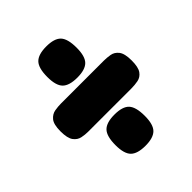

<svg xmlns="http://www.w3.org/2000/svg" viewBox="-158 -638 745 745"><g transform="rotate(-45 214.5 -265.5)"><path d="M94 -189Q79 -189 61.5 -192.5Q44 -196 32 -212Q20 -228 20 -266Q20 -304 33 -319.5Q46 -335 64 -338Q82 -341 98 -341H333Q349 -341 367 -338Q385 -335 397.5 -319Q410 -303 410 -265Q410 -228 398.5 -212Q387 -196 369 -192.5Q351 -189 332 -189ZM214 7Q170 7 151.5 -11.5Q133 -30 133 -77Q133 -126 151.5 -145Q170 -164 214 -164Q258 -164 276 -145Q294 -126 294 -77Q294 -30 275.5 -11.5Q257 7 214 7ZM214 -367Q170 -367 151.5 -385.5Q133 -404 133 -451Q133 -500 151.5 -519Q170 -538 214 -538Q258 -538 276 -519Q294 -500 294 -451Q294 -404 275.5 -385.5Q257 -367 214 -367Z"/></g></svg>

Font: Fredoka SemiCondensed
Style: Bold
Weight: 700
Width: 4
Designer: Ben Nathan
Foundry: Milena B. Brandão, Ben Nathan
Version: Version 2.001